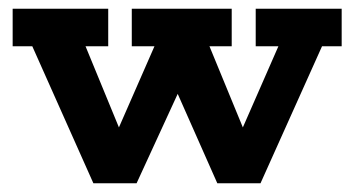

<svg xmlns="http://www.w3.org/2000/svg" viewBox="-20 -420 811 440"><path d="M194 0 54 -314H9V-400H228V-314H176L269 -88H235L334 -314H282V-400H511V-314H460L553 -88H519L618 -314H566V-400H763V-314H718L577 0H478L373 -237H402L293 0Z"/></svg>

Font: Rokkitt
Style: Bold
Weight: 700
Designer: Vernon Adams
Foundry: Vernon Adams
Version: Version 3.103